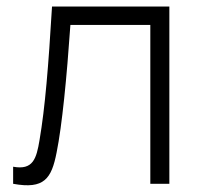

<svg xmlns="http://www.w3.org/2000/svg" viewBox="-20 -560 606 585"><path d="M20 0C115 17.5 137 -16 152.5 -95.5C169 -176.5 183.5 -324.5 194.5 -484H438V0H496V-540H138.5C127.5 -357 117.5 -233.5 100.5 -133.5C91 -76 80.5 -41 20 -52Z"/></svg>

Font: Hauora Light
Style: Regular
Weight: 300
Designer: Wayne Shih
Foundry: WCYS
Version: Version 1.001;hotconv 1.0.109;makeotfexe 2.5.65596